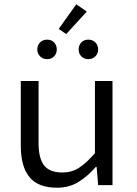

<svg xmlns="http://www.w3.org/2000/svg" viewBox="-20 -864 640 896"><path d="M246 12Q158 12 117.5 -37.5Q77 -87 77 -184V-486H160V-195Q160 -126 185.5 -92.5Q211 -59 272 -59Q314 -59 348 -80.5Q382 -102 423 -149V-486H505V0H438L431 -85H427Q390 -42 346.5 -15Q303 12 246 12ZM200 -588Q180 -588 167 -601Q154 -614 154 -633Q154 -653 167 -666Q180 -679 200 -679Q220 -679 232.5 -666Q245 -653 245 -633Q245 -614 232.5 -601Q220 -588 200 -588ZM392 -588Q372 -588 359.5 -601Q347 -614 347 -633Q347 -653 359.5 -666Q372 -679 392 -679Q412 -679 425 -666Q438 -653 438 -633Q438 -614 425 -601Q412 -588 392 -588ZM289 -705 254 -729 336 -844 385 -810Z"/></svg>

Font: Source Code Pro
Style: Regular
Weight: 400
Monospace: yes
Designer: Paul D. Hunt, Teo Tuominen
Foundry: Adobe Systems Incorporated
Version: Version 2.030;PS 1.000;hotconv 16.6.51;makeotf.lib2.5.65220